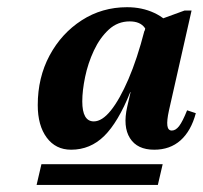

<svg xmlns="http://www.w3.org/2000/svg" viewBox="-20 -726 564 533"><path d="M177.4 -310.4Q134.6 -310.4 109.7 -344Q84.8 -377.6 84.8 -434.2Q84.8 -510.8 117.7 -572.1Q150.6 -633.4 206.9 -669.7Q263.2 -706 332.8 -706Q374.2 -706 408.1 -690.2Q442 -674.4 459.6 -646.8L394.6 -591Q394.6 -630.8 381.9 -648.7Q369.2 -666.6 340 -666.6Q306.6 -666.6 281.9 -643.8Q257.2 -621 240.7 -585.8Q224.2 -550.6 216.3 -512.5Q208.4 -474.4 208.4 -444.6Q208.4 -389 240.4 -389Q263.4 -389 287.8 -419.4Q312.2 -449.8 336.5 -506.1Q360.8 -562.4 381 -640.8L423 -620L415.4 -470.2H341.6Q308 -386.6 269.3 -348.5Q230.6 -310.4 177.4 -310.4ZM408 -310.4Q361 -310.4 340.8 -342.4Q320.6 -374.4 333.2 -429.8L388.2 -668.8H415.6L492.4 -696.8H511.8L449 -419.2Q442.8 -391 444.6 -377.3Q446.4 -363.6 457 -363.6Q467.8 -363.6 477.4 -376.2Q487 -388.8 499.4 -419.8L523.6 -411.8Q510.4 -362.4 481.2 -336.4Q452 -310.4 408 -310.4ZM81.6 -212.6 95 -270.2H431.6L418.2 -212.6Z"/></svg>

Font: Platypi Light
Style: Italic
Weight: 300
Italic angle: -13°
Designer: David Sargent
Foundry: Bolt Cutter Type
Version: Version 1.200